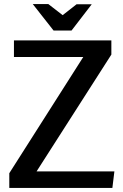

<svg xmlns="http://www.w3.org/2000/svg" viewBox="-20 -930 611 950"><path d="M49 -730H531V-660L161 -82H546L536 0H26V-73L392 -648H49ZM290 -855 359 -909H434L334 -779H245L142 -910H219Z"/></svg>

Font: Rosario SemiBold
Style: Regular
Weight: 600
Designer: Hector Gatti
Foundry: Omnibus Type
Version: Version 1.101; ttfautohint (v1.8.1.43-b0c9)